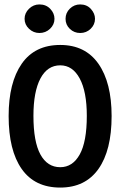

<svg xmlns="http://www.w3.org/2000/svg" viewBox="-20 -835 540 867"><path d="M252 12Q137 12 78 -72Q19 -156 19 -311Q19 -462 78 -547Q137 -632 252 -632Q365 -632 424.5 -547Q484 -462 484 -311Q484 -156 424.5 -72Q365 12 252 12ZM252 -80Q308 -80 340 -137.5Q372 -195 372 -312Q372 -421 340 -480.5Q308 -540 252 -540Q194 -540 162.5 -480.5Q131 -421 131 -312Q131 -195 162.5 -137.5Q194 -80 252 -80ZM158 -686Q131 -686 111 -705Q91 -724 91 -750Q91 -776 111 -795.5Q131 -815 158 -815Q188 -815 207 -795Q226 -775 226 -750Q226 -724 206 -705Q186 -686 158 -686ZM342 -686Q315 -686 295.5 -704.5Q276 -723 276 -750Q276 -777 295.5 -796Q315 -815 342 -815Q372 -815 390.5 -794.5Q409 -774 409 -750Q409 -724 389.5 -705Q370 -686 342 -686Z"/></svg>

Font: Inconsolata
Style: Bold
Weight: 700
Monospace: yes
Designer: Raph Levien, Cyreal, Brenton Simpson
Foundry: Raph Levien, Cyreal, Google
Version: Version 3.100; ttfautohint (v1.8.4.7-5d5b)